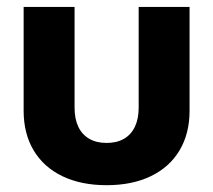

<svg xmlns="http://www.w3.org/2000/svg" viewBox="-20 -536 630 567"><path d="M49.8 -208.8V-515.6H200.2V-218Q200.2 -185.2 211.2 -161.8Q222.3 -138.5 243.5 -126.2Q264.6 -113.9 294.8 -113.9Q325 -113.9 346.2 -126.2Q367.4 -138.5 378.4 -161.8Q389.5 -185.2 389.5 -218V-515.6H539.8V-208.8Q539.8 -141.6 510.3 -92Q480.8 -42.4 425.4 -15.7Q370.1 10.9 294.8 10.9Q219.5 10.9 164.2 -15.7Q108.9 -42.4 79.3 -92Q49.8 -141.6 49.8 -208.8Z"/></svg>

Font: Intratopia Thin
Style: Regular
Weight: 100
Designer: Rasmus Andersson
Foundry: rsms
Version: Version 3.000;Glyphs 3.2.3 (3260)